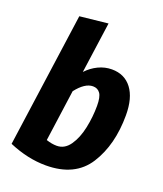

<svg xmlns="http://www.w3.org/2000/svg" viewBox="-142 -851 815 961"><g transform="rotate(20 265.5 -370.5)"><path d="M508 -356Q508 -198 439.5 -90.5Q371 17 216 17Q120 17 19 -26L119 -742L269 -758L231 -486Q258 -515 292.5 -531.5Q327 -548 364 -548Q432 -548 470 -498Q508 -448 508 -356ZM216 -378 178 -104Q208 -94 234 -94Q276 -94 303.5 -133.5Q331 -173 343.5 -232.5Q356 -292 356 -351Q356 -398 342.5 -417Q329 -436 304 -436Q261 -436 216 -378Z"/></g></svg>

Font: Fira Sans Condensed
Style: Bold Italic
Weight: 700
Width: 3
Italic angle: -8°
Designer: Carrois Corporate & Edenspiekermann AG
Foundry: Carrois Corporate GbR & Edenspiekermann AG
Version: Version 4.203